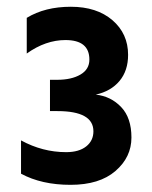

<svg xmlns="http://www.w3.org/2000/svg" viewBox="-20 -960 441 557"><path d="M41 -456.1V-552.7Q103.5 -518.6 171.9 -518.6Q209 -518.6 230 -535.2Q251 -551.8 251 -579.1Q251 -637.7 146.5 -637.7H125V-728.5H145.5Q187.5 -728.5 213.4 -743.7Q239.3 -758.8 239.3 -787.1Q239.3 -843.8 169.9 -843.8Q112.3 -843.8 57.6 -804.7V-908.2Q110.4 -940.4 185.5 -940.4Q260.7 -940.4 306.2 -901.4Q351.6 -862.3 351.6 -800.8Q351.6 -754.9 326.7 -725.1Q301.8 -695.3 257.8 -685.5Q301.8 -680.7 331.5 -649.4Q361.3 -618.2 361.3 -561Q361.3 -503.9 314.9 -463.9Q268.6 -423.8 184.6 -423.8Q100.6 -423.8 41 -456.1Z"/></svg>

Font: GenEi M Gothic v2 Bold
Style: Regular
Weight: 700
Version: Version 2.0